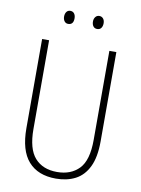

<svg xmlns="http://www.w3.org/2000/svg" viewBox="-97 -954 754 1029"><g transform="rotate(10 280.0 -439.5)"><path d="M482 -228Q482 -142 456.5 -89.5Q431 -37 385.5 -13.5Q340 10 280 10Q182 10 130 -49Q78 -108 78 -229V-714H116V-231Q116 -123 159 -74.5Q202 -26 280 -26Q355 -26 399.5 -72Q444 -118 444 -229V-714H482ZM173 -853Q173 -869 180.5 -879Q188 -889 201 -889Q215 -889 222.5 -879Q230 -869 230 -853Q230 -818 201 -818Q188 -818 180.5 -828Q173 -838 173 -853ZM330 -854Q330 -869 338 -879Q346 -889 359 -889Q372 -889 380 -879.5Q388 -870 388 -854Q388 -838 380.5 -828Q373 -818 359 -818Q345 -818 337.5 -828Q330 -838 330 -854Z"/></g></svg>

Font: Noto Sans Khmer Condensed ExtraLight
Style: Regular
Weight: 200
Width: 3
Designer: Danh Hong and the Monotype Design Team
Foundry: Monotype Imaging Inc.
Version: Version 2.004; ttfautohint (v1.8.4.7-5d5b)